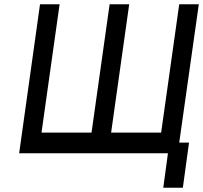

<svg xmlns="http://www.w3.org/2000/svg" viewBox="-20 -720 954 902"><path d="M168 -700 70 0H769L747 162H839L868 -50H822L914 -700H822L737 -97H502L587 -700H495L410 -97H175L260 -700Z"/></svg>

Font: Unageo
Style: Medium-Italic
Weight: 500
Designer: Richard Sepsi
Foundry: Richard Sepsi
Version: Version 2.000